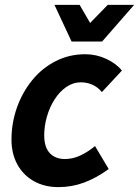

<svg xmlns="http://www.w3.org/2000/svg" viewBox="-20 -755 569 786"><path d="M27 -183Q27 -252 49.5 -315Q72 -378 112 -427Q152 -476 207.5 -504.5Q263 -533 329 -533Q374 -533 415 -514Q456 -495 479 -466L397 -378Q381 -398 358.5 -408Q336 -418 312 -418Q279 -418 251.5 -399Q224 -380 203.5 -348Q183 -316 172 -277.5Q161 -239 161 -201Q161 -153 183.5 -128.5Q206 -104 246 -104Q278 -104 309 -118.5Q340 -133 369 -157L425 -63Q374 -26 324 -7.5Q274 11 219 11Q162 11 118.5 -13.5Q75 -38 51 -82Q27 -126 27 -183ZM203 -735H306L349 -661L421 -735H529L398 -585H273Z"/></svg>

Font: Radio Canada SemiBold
Style: Italic
Weight: 600
Italic angle: -12°
Designer: Charles Daoud, Etienne Aubert Bonn, Alexandre Saumier Demers, Jacques Le Bailly
Foundry: Radio-Canada
Version: Version 2.104; ttfautohint (v1.8.4.7-5d5b);gftools[0.9.28.de